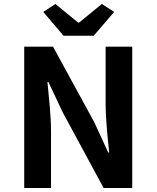

<svg xmlns="http://www.w3.org/2000/svg" viewBox="-20 -947 789 967"><path d="M259 -927 198 -887 300 -767H452L555 -887L493 -927L378 -833H374ZM247 -712H102V0H237V-286C237 -367 226 -457 219 -534H224L296 -381L502 0H646V-712H512V-428C512 -347 522 -253 530 -179H525L454 -333Z"/></svg>

Font: Spoqa Han Sans Neo Bold
Style: Bold
Weight: 700
Designer: [Spoqa Han Sans Neo] Dong-huui Kim  Younghwa Kang  Yujin Lee  [Noto Sans] Ryoko NISHIZUKA  (kana & ideographs); Paul D. 
Foundry: Spoqa (http://www.spoqa-han-sans.com)
Version: Version 1.100;hotconv 1.0.109;makeotfexe 2.5.65596